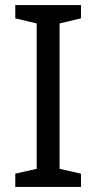

<svg xmlns="http://www.w3.org/2000/svg" viewBox="-20 -734 379 754"><path d="M298 0H40V-52L124 -71V-642L40 -662V-714H298V-662L214 -642V-71L298 -52Z"/></svg>

Font: Noto Sans Balinese
Style: Regular
Weight: 400
Designer: Aditya Bayu, David Williams
Foundry: David Williams
Version: Version 2.003